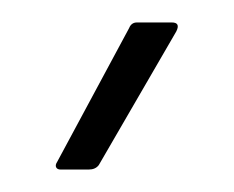

<svg xmlns="http://www.w3.org/2000/svg" viewBox="-20 -710 208 171"><path d="M34 -559Q31 -559 30 -561Q29 -563 31 -566L95 -685Q97 -690 102 -690H133Q137 -690 138 -688Q139 -686 137 -682L68 -563Q65 -559 59 -559Z"/></svg>

Font: Sofia Sans Extra Condensed Light
Style: Regular
Weight: 300
Designer: Botio Nikoltchev, Ani Petrova
Foundry: lettersoup
Version: Version 4.101